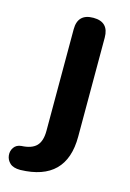

<svg xmlns="http://www.w3.org/2000/svg" viewBox="-165 -551 536 794"><g transform="rotate(15 103.0 -154.0)"><path d="M4 189Q-26 189 -40.5 175.5Q-55 162 -57 143Q-59 124 -48.5 109Q-38 94 -17 92Q27 90 47 69.5Q67 49 67 5V-430Q67 -497 134 -497Q200 -497 200 -430V-6Q200 184 4 189Z"/></g></svg>

Font: Chiron GoRound TC SB
Style: Regular
Weight: 500
Designer: Ryoko NISHIZUKA 西塚涼子 (kana, bopomofo & ideographs); Paul D. Hunt (Latin, Greek & Cyrillic); Sandoll Communications 산돌커뮤니
Foundry: Adobe
Version: Version 1.000;hotconv 1.1.1;makeotfexe 2.6.0